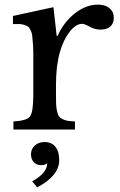

<svg xmlns="http://www.w3.org/2000/svg" viewBox="-20 -560 517 830"><path d="M222 -193V-159Q222 -129 222.5 -112Q223 -95 226.5 -79.5Q230 -64 234.5 -57.5Q239 -51 249.5 -45.5Q260 -40 271.5 -38Q283 -36 304 -35V0H38V-35Q96 -38 110 -57Q124 -76 124 -152V-269Q124 -309 124 -329.5Q124 -350 122 -374.5Q120 -399 119 -408.5Q118 -418 112 -430Q106 -442 101.5 -445Q97 -448 85.5 -452Q74 -456 64.5 -456Q55 -456 36 -456V-491L211 -529L225 -405H229Q256 -465 304 -502.5Q352 -540 403 -540Q435 -540 453.5 -524.5Q472 -509 472 -483Q472 -459 457 -445.5Q442 -432 414 -432Q391 -432 368 -444.5Q345 -457 335 -457Q308 -457 281 -422.5Q254 -388 239 -335Q222 -276 222 -193ZM141 250 119 224Q184 188 184 146Q174 154 158 154Q138 154 126 141Q114 128 114 107Q114 84 130.5 69Q147 54 173 54Q203 54 219.5 74.5Q236 95 236 133Q236 199 141 250Z"/></svg>

Font: Libre Baskerville
Style: Regular
Weight: 400
Designer: Pablo Impallari, Rodrigo Fuenzalida
Foundry: Pablo Impallari, Rodrigo Fuenzalida
Version: Version 1.000